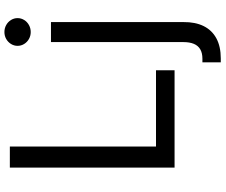

<svg xmlns="http://www.w3.org/2000/svg" viewBox="-94 -697 996 848"><g transform="rotate(-90 404.0 -273.0)"><path d="M87.9 -727.5H180.7V-82H517.6V0H87.9ZM730.5 -545.9V39.1Q731 91.3 712.9 128.2Q694.8 165 658.7 184.6Q622.6 204.1 570.3 204.1H552.7V123H568.8Q593.8 123 610.1 113.5Q626.5 104 634.3 85.2Q642.1 66.4 642.1 39.1V-545.9ZM625.5 -693.4Q625.5 -709 633.8 -722.4Q642.1 -735.8 656 -743.7Q669.9 -751.5 686.5 -751.5Q703.1 -751.5 717.3 -743.7Q731.4 -735.8 739.7 -722.4Q748 -709 748 -693.4Q748 -677.7 739.7 -664.3Q731.4 -650.9 717.3 -643.1Q703.1 -635.3 686.5 -635.3Q669.9 -635.3 656 -643.1Q642.1 -650.9 633.8 -664.3Q625.5 -677.7 625.5 -693.4Z"/></g></svg>

Font: Raveo Variable
Style: Regular
Weight: 400
Designer: Jakub Foglar, Rasmus Andersson (Inter)
Foundry: Jakubfoglar.com
Version: Version 1.000;Glyphs 3.2.3 (3260)